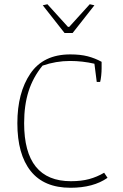

<svg xmlns="http://www.w3.org/2000/svg" viewBox="-20 -877 579 907"><path d="M182 -852 204 -857 301 -750H307L404 -857L426 -852L323 -721H285ZM62 -295Q62 -439 123.5 -529.5Q185 -620 312 -620Q360 -620 394.5 -611Q429 -602 460 -585V-554Q460 -538 458 -519Q456 -500 453 -490H437L426 -576Q369 -589 311 -589Q244 -589 181 -567Q136 -512 115 -446Q94 -380 94 -295Q94 -21 315 -21Q364 -21 401 -31Q438 -41 472 -61L488 -37Q421 10 313 10Q188 10 125 -69Q62 -148 62 -295Z"/></svg>

Font: Athiti ExtraLight
Style: Regular
Weight: 275
Designer: CadsonDemak Team
Foundry: CadsonDemak
Version: Version 1.033